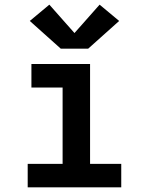

<svg xmlns="http://www.w3.org/2000/svg" viewBox="-20 -805 640 825"><path d="M99 0V-101H249V-429H115V-530H367V-101H501V0ZM359 -596H241L108 -715L192 -785L300 -663L408 -785L492 -715Z"/></svg>

Font: Iosevka Curly Extended
Style: Bold
Weight: 700
Width: 7
Monospace: yes
Designer: Belleve Invis
Foundry: Belleve Invis
Version: Version 11.1.0; ttfautohint (v1.8.3)